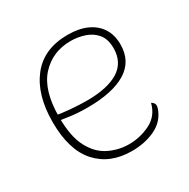

<svg xmlns="http://www.w3.org/2000/svg" viewBox="-125 -628 747 757"><g transform="rotate(-30 248.5 -250.0)"><path d="M268 12Q168 12 110.5 -52Q53 -116 53 -243Q53 -367 110 -439.5Q167 -512 276 -512Q326 -512 362 -496Q398 -480 418 -449.5Q438 -419 438 -375Q438 -299 377 -261.5Q316 -224 201 -224Q158 -224 126.5 -228.5Q95 -233 67 -237V-262Q96 -256 138.5 -252.5Q181 -249 213 -249Q260 -249 296.5 -257Q333 -265 357.5 -280.5Q382 -296 394.5 -320Q407 -344 407 -375Q407 -418 387 -441.5Q367 -465 336.5 -475Q306 -485 274 -485Q191 -485 138 -427Q85 -369 85 -247Q85 -159 111.5 -109Q138 -59 181 -38Q224 -17 271 -17Q323 -17 368.5 -40Q414 -63 427 -115Q436 -111 440 -102Q444 -93 435 -72Q416 -29 370.5 -8.5Q325 12 268 12Z"/></g></svg>

Font: Arima Thin Thin
Style: Regular
Weight: 250
Version: Version 1.100